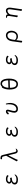

<svg xmlns="http://www.w3.org/2000/svg" viewBox="3526 -4280 949 8040"><g transform="rotate(-90 4000.0 -259.5)"><path d="M551 -312Q564 -312 574.5 -294Q585 -276 585 -259Q585 -242 572 -241Q541 -238 506.5 -233.5Q472 -229 455 -223Q406 -205 385 -178Q364 -151 364 -119Q364 -87 398.5 -66Q433 -45 496 -45Q553 -45 598 -57.5Q643 -70 681 -107Q695 -121 705 -121Q716 -121 716 -107Q716 -100 704.5 -80.5Q693 -61 667 -38Q641 -15 598.5 1.5Q556 18 494 18Q393 18 344 -20Q295 -58 295 -119Q295 -214 410 -258Q371 -265 351.5 -289Q332 -313 332 -347Q332 -379 353.5 -411Q375 -443 416 -464.5Q457 -486 516 -486Q571 -486 608.5 -474.5Q646 -463 665.5 -447.5Q685 -432 685 -419Q685 -412 681.5 -403.5Q678 -395 669 -387Q658 -376 650 -376Q645 -376 641 -380Q637 -384 632 -389Q613 -409 582.5 -417Q552 -425 514 -425Q456 -425 428.5 -399Q401 -373 401 -347Q401 -339 404 -327.5Q407 -316 421 -308Q435 -300 467 -300Q486 -300 509 -303.5Q532 -307 548 -312Z M1712 -52Q1723 -52 1736 -54.5Q1749 -57 1757 -63Q1776 -76 1787 -76Q1797 -76 1797 -66Q1797 -54 1781.5 -36.5Q1766 -19 1742 -5.5Q1718 8 1691 8Q1654 8 1627 -17Q1600 -42 1585 -105L1519 -386Q1490 -332 1453 -259Q1416 -186 1372 -97Q1359 -72 1350.5 -48Q1342 -24 1335 -7Q1329 6 1317 6Q1301 6 1284 -9.5Q1267 -25 1267 -39Q1267 -43 1269 -47Q1280 -65 1291.5 -86.5Q1303 -108 1316 -133Q1348 -194 1380 -255.5Q1412 -317 1442.5 -373Q1473 -429 1498 -473L1471 -586Q1464 -617 1454 -630Q1444 -643 1427 -646Q1410 -649 1380 -649H1369Q1359 -649 1354.5 -656.5Q1350 -664 1350 -674Q1350 -688 1357 -701Q1364 -714 1377 -714Q1436 -714 1466 -703.5Q1496 -693 1509.5 -670.5Q1523 -648 1532 -611L1650 -122Q1660 -83 1670.5 -68.5Q1681 -54 1706 -52Z M2551 -312Q2564 -312 2574.5 -294Q2585 -276 2585 -259Q2585 -242 2572 -241Q2541 -238 2506.5 -233.5Q2472 -229 2455 -223Q2406 -205 2385 -178Q2364 -151 2364 -119Q2364 -87 2398.5 -66Q2433 -45 2496 -45Q2553 -45 2598 -57.5Q2643 -70 2681 -107Q2695 -121 2705 -121Q2716 -121 2716 -107Q2716 -100 2704.5 -80.5Q2693 -61 2667 -38Q2641 -15 2598.5 1.5Q2556 18 2494 18Q2393 18 2344 -20Q2295 -58 2295 -119Q2295 -214 2410 -258Q2371 -265 2351.5 -289Q2332 -313 2332 -347Q2332 -379 2353.5 -411Q2375 -443 2416 -464.5Q2457 -486 2516 -486Q2571 -486 2608.5 -474.5Q2646 -463 2665.5 -447.5Q2685 -432 2685 -419Q2685 -412 2681.5 -403.5Q2678 -395 2669 -387Q2658 -376 2650 -376Q2645 -376 2641 -380Q2637 -384 2632 -389Q2613 -409 2582.5 -417Q2552 -425 2514 -425Q2456 -425 2428.5 -399Q2401 -373 2401 -347Q2401 -339 2404 -327.5Q2407 -316 2421 -308Q2435 -300 2467 -300Q2486 -300 2509 -303.5Q2532 -307 2548 -312Z M3646 -468Q3646 -478 3652.5 -484Q3659 -490 3666 -490Q3680 -490 3686 -472Q3699 -426 3704.5 -385Q3710 -344 3710 -306Q3710 -245 3694.5 -187Q3679 -129 3648 -82.5Q3617 -36 3569.5 -9Q3522 18 3459 18Q3400 18 3365 -4.5Q3330 -27 3315.5 -62Q3301 -97 3301 -134Q3301 -170 3311 -213.5Q3321 -257 3333.5 -299.5Q3346 -342 3354 -373Q3360 -399 3360 -409Q3360 -424 3348 -424Q3334 -424 3318 -411Q3302 -398 3288 -372Q3283 -364 3272 -364Q3259 -364 3244 -374.5Q3229 -385 3229 -400Q3229 -410 3236 -418Q3265 -454 3291 -470Q3317 -486 3354 -486Q3388 -486 3408 -467Q3428 -448 3428 -409Q3428 -389 3422 -365Q3413 -328 3401 -286Q3389 -244 3380 -205Q3371 -166 3371 -135Q3371 -100 3391.5 -74Q3412 -48 3453 -48Q3461 -48 3483.5 -51.5Q3506 -55 3535 -70.5Q3564 -86 3591 -120Q3618 -154 3636 -214Q3654 -274 3654 -368Q3654 -392 3652 -416.5Q3650 -441 3646 -464Z M4392 -651Q4409 -674 4442.5 -693.5Q4476 -713 4513 -713Q4589 -713 4636.5 -668.5Q4684 -624 4706.5 -543.5Q4729 -463 4729 -354Q4729 -246 4704.5 -162Q4680 -78 4629 -30Q4578 18 4499 18Q4413 18 4363 -28.5Q4313 -75 4292 -155Q4271 -235 4271 -337Q4271 -423 4292 -507Q4313 -591 4352 -646Q4356 -651 4362 -653Q4368 -655 4375 -655Q4387 -655 4392 -651ZM4656 -391Q4654 -466 4639 -524Q4624 -582 4592.5 -615.5Q4561 -649 4509 -649Q4477 -649 4441 -621.5Q4405 -594 4378 -535Q4351 -476 4345 -381ZM4344 -318Q4345 -235 4359 -174Q4373 -113 4406 -79.5Q4439 -46 4497 -46Q4574 -46 4613.5 -120.5Q4653 -195 4656 -328Z M5551 -312Q5564 -312 5574.5 -294Q5585 -276 5585 -259Q5585 -242 5572 -241Q5541 -238 5506.5 -233.5Q5472 -229 5455 -223Q5406 -205 5385 -178Q5364 -151 5364 -119Q5364 -87 5398.5 -66Q5433 -45 5496 -45Q5553 -45 5598 -57.5Q5643 -70 5681 -107Q5695 -121 5705 -121Q5716 -121 5716 -107Q5716 -100 5704.5 -80.5Q5693 -61 5667 -38Q5641 -15 5598.5 1.5Q5556 18 5494 18Q5393 18 5344 -20Q5295 -58 5295 -119Q5295 -214 5410 -258Q5371 -265 5351.5 -289Q5332 -313 5332 -347Q5332 -379 5353.5 -411Q5375 -443 5416 -464.5Q5457 -486 5516 -486Q5571 -486 5608.5 -474.5Q5646 -463 5665.5 -447.5Q5685 -432 5685 -419Q5685 -412 5681.5 -403.5Q5678 -395 5669 -387Q5658 -376 5650 -376Q5645 -376 5641 -380Q5637 -384 5632 -389Q5613 -409 5582.5 -417Q5552 -425 5514 -425Q5456 -425 5428.5 -399Q5401 -373 5401 -347Q5401 -339 5404 -327.5Q5407 -316 5421 -308Q5435 -300 5467 -300Q5486 -300 5509 -303.5Q5532 -307 5548 -312Z M6237 158Q6242 138 6246 112.5Q6250 87 6252 71L6293 -229Q6306 -322 6343.5 -378.5Q6381 -435 6432.5 -460.5Q6484 -486 6539 -486Q6599 -486 6642.5 -456Q6686 -426 6709.5 -374.5Q6733 -323 6733 -260Q6733 -182 6704 -119Q6675 -56 6623 -19Q6571 18 6502 18Q6440 18 6401.5 -1.5Q6363 -21 6340 -58L6322 79Q6321 88 6318.5 108Q6316 128 6313.5 149Q6311 170 6310 184Q6309 195 6292 195Q6276 195 6256.5 185Q6237 175 6237 161ZM6347 -104Q6357 -104 6369 -91Q6396 -63 6426 -53.5Q6456 -44 6501 -44Q6547 -44 6584 -70Q6621 -96 6642.5 -142.5Q6664 -189 6664 -250Q6664 -332 6628.5 -376.5Q6593 -421 6541 -421Q6472 -421 6424.5 -371Q6377 -321 6363 -218Z M7634 179Q7633 187 7618 187Q7602 187 7582 177.5Q7562 168 7562 155V152Q7566 135 7570.5 112.5Q7575 90 7579 65L7627 -274Q7629 -291 7630.5 -306Q7632 -321 7632 -334Q7632 -375 7618 -398Q7604 -421 7569 -421Q7551 -421 7526.5 -412Q7502 -403 7478 -385Q7454 -367 7435.5 -340.5Q7417 -314 7411 -279L7384 -104Q7383 -95 7380.5 -74Q7378 -53 7375.5 -31.5Q7373 -10 7371 1Q7370 10 7356 10Q7340 10 7320 0Q7300 -10 7300 -23V-26Q7304 -44 7309 -71Q7314 -98 7316 -112L7350 -330Q7352 -342 7353 -353Q7354 -364 7354 -374Q7354 -405 7342 -424Q7330 -443 7299 -443H7289Q7279 -443 7274 -448.5Q7269 -454 7269 -461Q7269 -471 7281 -477Q7293 -483 7327 -483Q7368 -483 7393 -464Q7418 -445 7419 -405Q7488 -486 7573 -486Q7622 -486 7649.5 -464Q7677 -442 7689 -405.5Q7701 -369 7701 -327Q7701 -313 7700 -298.5Q7699 -284 7697 -270L7647 73Z"/></g></svg>

Font: QiushuiShotai
Style: Regular
Weight: 600
Designer: Fontworks Inc.
Foundry: Fontworks Inc.
Version: Version 1.250